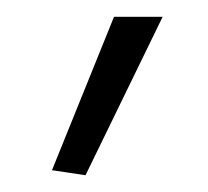

<svg xmlns="http://www.w3.org/2000/svg" viewBox="-20 -819 248 229"><path d="M42 -616 116 -799H174L82 -610Z"/></svg>

Font: Encode Sans Compressed
Style: Light
Weight: 300
Designer: Pablo Impallari, Andres Torresi
Foundry: Pablo Impallari, Andres Torresi
Version: Version 1.000; ttfautohint (v1.00) -l 8 -r 50 -G 200 -x 14 -